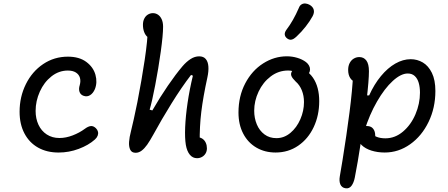

<svg xmlns="http://www.w3.org/2000/svg" viewBox="-20 -847 2520 1081"><path d="M90.3 -217.7Q90.3 -301.8 125.6 -373.1Q160.8 -444.3 223 -486.2Q285.2 -528 362.3 -528Q426 -528 465.8 -498.5Q505.5 -469 517.4 -425.9Q529.3 -382.8 514.2 -345Q504 -321.5 487.2 -311.2Q470.5 -300.8 451.5 -307.2Q433.7 -313 427.8 -329.5Q422 -346 429 -368Q435.3 -390.5 430 -409Q424.7 -427.5 407.3 -438.7Q390 -449.8 362 -449.8Q311.2 -449.8 269.5 -416.8Q227.8 -383.8 204.2 -331.1Q180.5 -278.3 180.5 -222.3Q180.5 -179.2 196.6 -144.6Q212.7 -110 243.2 -90Q273.8 -70 314.7 -70Q351 -70 389.2 -84.7Q427.3 -99.3 457.7 -121.8Q476.5 -135.8 491.3 -137.2Q506.2 -138.7 520.3 -124.8Q529 -116.2 531.6 -105.2Q534.2 -94.3 529.9 -83.1Q525.7 -71.8 514.3 -61.5Q478.2 -29.3 423.3 -8.8Q368.5 11.8 309.8 11.8Q244 11.8 194.5 -15.9Q145 -43.7 117.7 -95.6Q90.3 -147.5 90.3 -217.7Z M1026.3 -31.3Q1020 -69.3 1022.5 -130.7Q1025 -192 1036 -267.2Q1047 -342.5 1066 -420.8L1055.7 -425.2Q1002.5 -356.2 945.5 -264.2Q888.5 -172.3 844.2 -90.8Q824 -54.2 808.7 -32.4Q793.3 -10.7 777.4 1.2Q761.5 13.2 743.7 13.2Q721.2 13.2 713 -4.6Q704.8 -22.3 706.7 -48.4Q708.5 -74.5 717.2 -107.5Q723.8 -133.2 733.2 -176Q742.5 -218.8 753.5 -272Q777.8 -396.7 794.8 -510.4Q811.8 -624.2 811.8 -685.5L838 -628.8Q822.3 -628.8 810.3 -638.9Q798.3 -649 791.6 -666.8Q784.8 -684.7 784.8 -707.5Q784.8 -727.8 792.6 -742.8Q800.3 -757.7 813.2 -765.3Q826.2 -773 841 -773Q857 -773 870.1 -763.9Q883.2 -754.8 890.7 -737.7Q898.2 -720.5 898.2 -697Q898.2 -649.8 885.1 -555.7Q872 -461.5 853.9 -367.6Q835.8 -273.7 822.5 -229.5L837.8 -225.3Q880.7 -299.7 925.1 -364.4Q969.5 -429.2 1008 -474.5Q1029.7 -499.7 1053.2 -514.8Q1076.8 -529.8 1101.3 -529.8Q1125.7 -529.8 1138.4 -514.8Q1151.2 -499.8 1153.2 -473.2Q1155.3 -446.7 1147.7 -411.5Q1123.5 -300.7 1113.4 -217.8Q1103.3 -134.8 1104.5 -44.5L1088.2 -74.8Q1106.3 -74.8 1119.2 -66.2Q1132 -57.7 1138.5 -43.3Q1145 -29 1145 -12Q1145 4.3 1137.5 16.9Q1130 29.5 1117.2 36.6Q1104.3 43.7 1089.3 43.7Q1065 43.7 1048.8 24.1Q1032.5 4.5 1026.3 -31.3Z M1322.7 -213.5Q1322.7 -305.3 1360.7 -377.6Q1398.7 -449.8 1461.5 -489.9Q1524.3 -530 1595.5 -530Q1624.7 -530 1653.5 -521.5Q1682.3 -513 1703 -497.3Q1714 -488.7 1719.8 -477.9Q1725.7 -467.2 1725.6 -455.8Q1725.5 -444.5 1719.3 -434.3Q1713 -423.7 1704.3 -421.2Q1695.7 -418.7 1686.3 -421.3Q1677 -424 1664.2 -431Q1662.7 -431.5 1661.7 -432.2L1656.8 -434.7Q1643 -441.8 1630.5 -445.9Q1618 -450 1602.8 -450Q1548.2 -450 1504.4 -416.9Q1460.7 -383.8 1435.9 -331.2Q1411.2 -278.7 1411.2 -223.5Q1411.2 -181.8 1426 -146.5Q1440.8 -111.2 1469.1 -90.2Q1497.3 -69.2 1536.5 -69.2Q1579.7 -69.2 1615.2 -98.9Q1650.7 -128.7 1671.1 -175.8Q1691.5 -222.8 1691.5 -272.2Q1691.5 -308.3 1679.4 -338.4Q1667.3 -368.5 1644.2 -388.5Q1626 -406.3 1620.9 -418.8Q1615.8 -431.3 1622.5 -443.3Q1628.8 -455.2 1643 -459.4Q1657.2 -463.7 1672.7 -461.1Q1688.2 -458.5 1697.3 -451.7Q1724 -435.7 1741.9 -409.8Q1759.8 -383.8 1768.6 -350.2Q1777.3 -316.7 1777.3 -277.5Q1777.3 -197.7 1746.3 -131.6Q1715.3 -65.5 1659.3 -26.9Q1603.3 11.7 1531.7 11.7Q1471 11.7 1423.5 -16Q1376 -43.7 1349.3 -94.8Q1322.7 -145.8 1322.7 -213.5ZM1649.8 -641.5Q1677.7 -667.5 1700.9 -697.2Q1724.2 -726.8 1740.2 -756Q1750.7 -776 1746.4 -792.1Q1742.2 -808.2 1724.7 -819Q1713.2 -825.8 1700.6 -827.2Q1688 -828.5 1677.8 -822.3Q1667.5 -816.2 1662.3 -801.8Q1631 -729.5 1592.5 -679.2Q1581.5 -664 1583.4 -651.2Q1585.3 -638.5 1598.5 -629.3Q1607 -623.3 1615.4 -623.2Q1623.8 -623.2 1632 -627.8Q1640.2 -632.5 1649.8 -641.5Z M1994.8 -79.2Q1994.8 -97.2 2001.1 -110.2Q2007.3 -123.3 2018.8 -130.4Q2030.2 -137.5 2044.5 -137.5Q2065.3 -137.5 2076.8 -126.7Q2088.3 -115.8 2091.5 -97.3Q2094.7 -78.8 2091.7 -55.3H2051V-104L2057 -100.2Q2079 -85.3 2100.2 -76.8Q2121.3 -68.2 2149.5 -68.2Q2204.2 -68.2 2248.9 -106.1Q2293.7 -144 2319.1 -203.6Q2344.5 -263.2 2344.5 -325.3Q2344.5 -356.2 2337.5 -380.4Q2330.5 -404.7 2315.2 -418.9Q2299.8 -433.2 2275.7 -433.2Q2237.3 -433.2 2191.3 -391.2Q2145.3 -349.3 2102.6 -275.2Q2059.8 -201.2 2031.5 -109.7H1994.7L2022.3 -310H2058.5Q2086.5 -372.3 2124.6 -418.4Q2162.7 -464.5 2205.8 -489.1Q2249 -513.7 2292.3 -513.7Q2329.2 -513.7 2360.6 -495.2Q2392 -476.7 2411.7 -436.6Q2431.3 -396.5 2431.3 -334.7Q2431.3 -239.8 2392.9 -160.4Q2354.5 -81 2289.1 -34.7Q2223.7 11.7 2145.8 11.7Q2106 11.7 2071.6 1Q2037.2 -9.7 2016 -30.2Q1994.8 -50.7 1994.8 -79.2ZM1893.2 145.8Q1903.7 85 1908.7 53.5Q1931.5 -87.7 1947.8 -214.4Q1964.2 -341.2 1968.5 -436.8L1988 -381.2Q1963.3 -389.5 1951.8 -407.7Q1940.2 -425.8 1940.2 -453.2Q1940.2 -475.8 1948.8 -492.2Q1957.5 -508.7 1972 -517.2Q1986.5 -525.7 2002.8 -525.7Q2028.2 -525.7 2042.7 -506.2Q2057.2 -486.7 2057.2 -445.8Q2057.2 -395.7 2044 -283.6Q2030.8 -171.5 2012.2 -49.2Q1993.5 73.2 1977.7 152.2Q1972 181.5 1959.2 198.8Q1946.3 216.2 1925.5 213Q1904.2 209.8 1896.3 191.3Q1888.5 172.8 1893.2 145.8Z"/></svg>

Font: Monaspace Radon Var
Style: Regular
Weight: 400
Designer: Riley Cran and the Lettermatic Team
Version: Version 1.000 (Monaspace Radon Var)